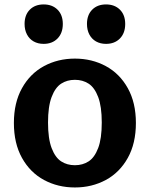

<svg xmlns="http://www.w3.org/2000/svg" viewBox="-20 -814 660 846"><path d="M41.2 -272.1Q41.2 -361.4 76.9 -425.5Q112.6 -489.7 173.8 -522.7Q235.1 -555.8 310 -555.8Q384.9 -555.8 446.2 -522.7Q507.4 -489.7 543.1 -425.5Q578.8 -361.4 578.8 -272.1Q578.8 -182.3 543.1 -118.2Q507.4 -54.1 446.2 -21Q384.9 12 310 12Q235.1 12 173.8 -21Q112.6 -54.1 76.9 -118.2Q41.2 -182.3 41.2 -272.1ZM428.4 -274.2Q428.4 -344.6 412.6 -386.4Q396.8 -428.2 370.6 -445.3Q344.4 -462.3 310 -462.3Q275.6 -462.3 249.4 -445.3Q223.2 -428.2 207.4 -386.4Q191.6 -344.6 191.6 -274.2Q191.6 -203.3 207.4 -161.7Q223.2 -120.1 249.4 -103Q275.6 -86 310 -86Q344.4 -86 370.6 -103Q396.8 -120.1 412.6 -161.7Q428.4 -203.3 428.4 -274.2ZM88.3 -708.4Q88.3 -748.1 111.3 -771.3Q134.3 -794.5 172.4 -794.5Q210.4 -794.5 233.6 -771.3Q256.8 -748.1 256.8 -708.4Q256.8 -668.3 233.6 -644.5Q210.4 -620.7 172.4 -620.7Q147.3 -620.7 128.3 -631.4Q109.2 -642.2 98.8 -662.2Q88.3 -682.2 88.3 -708.4ZM363.2 -708.4Q363.2 -748.1 386.2 -771.3Q409.2 -794.5 447.2 -794.5Q485.2 -794.5 508.5 -771.3Q531.7 -748.1 531.7 -708.4Q531.7 -668.3 508.5 -644.5Q485.2 -620.7 447.2 -620.7Q422.2 -620.7 403.1 -631.4Q384.1 -642.2 373.6 -662.2Q363.2 -682.2 363.2 -708.4Z"/></svg>

Font: Monaspace Xenon Var ExtraLight
Style: Regular
Weight: 200
Designer: Riley Cran and the Lettermatic Team
Version: Version 1.200 (Monaspace Xenon Var)